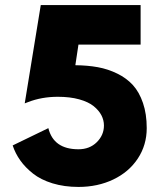

<svg xmlns="http://www.w3.org/2000/svg" viewBox="-20 -719 641 754"><path d="M29.8 -147.9 169.9 -215.8Q190.4 -132.8 288.1 -132.8Q332 -132.8 360.1 -160.6Q388.2 -188.5 388.2 -226.1Q388.2 -247.1 378.2 -266.4Q368.2 -285.6 347.7 -302.2Q327.1 -318.8 291 -328.9Q254.9 -338.9 207 -338.9Q143.6 -338.9 89.8 -317.9L77.1 -313L140.1 -699.2H532.2V-543.9H288.1L275.9 -462.9Q324.2 -462.4 364.3 -455.1Q404.3 -447.8 440.7 -429.9Q477.1 -412.1 502 -384.8Q526.9 -357.4 541.5 -314.5Q556.2 -271.5 556.2 -215.8Q556.2 -149.4 521.2 -96.4Q486.3 -43.5 425 -14.2Q363.8 15.1 288.1 15.1Q232.4 15.1 186.3 1Q140.1 -13.2 109.6 -37.4Q79.1 -61.5 59.6 -89.1Q40 -116.7 29.8 -147.9Z"/></svg>

Font: Hussar Preview
Style: Bold
Weight: 700
Foundry: Cannot Into Space Fonts, PlusOne Fonts
Version: Version 2.29RC2 "Millennial"